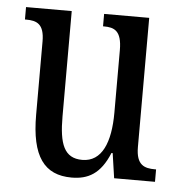

<svg xmlns="http://www.w3.org/2000/svg" viewBox="-44 -579 599 632"><g transform="rotate(5 255.0 -263.0)"><path d="M215 10C269 10 310 -11 339 -82H343L355 0H490V-41H486C452 -41 424 -49 424 -109V-536H275V-495H278C312 -495 337 -486 337 -422V-215C337 -117 310 -51 245 -51C185 -51 168 -97 168 -188V-536H17V-495H21C56 -495 81 -486 81 -428V-186C81 -48 125 10 215 10Z"/></g></svg>

Font: Noto Serif Ethiopic XCn
Style: Regular
Weight: 400
Width: 2
Designer: Monotype Design Team
Foundry: Monotype Imaging Inc.
Version: Version 2.102